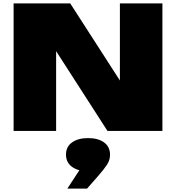

<svg xmlns="http://www.w3.org/2000/svg" viewBox="-20 -770 1035 1129"><path d="M755 -188 685 -171V-750H935V0H612L240 -578L310 -595V0H60V-750H393ZM376 339 488 168 498 237Q439 237 403.5 211Q368 185 368 139Q368 93 403.5 67.5Q439 42 498 42Q557 42 592 67.5Q627 93 627 140Q627 171 609.5 198Q592 225 556 266L492 339Z"/></svg>

Font: Unbounded Black
Style: Regular
Weight: 900
Designer: Luke Prowse, Jean-Baptiste Morizot, Fátima Lázaro, Florian Runge
Foundry: NaN
Version: Version 1.701;gftools[0.9.28.dev5+ged2979d]